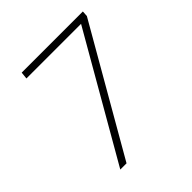

<svg xmlns="http://www.w3.org/2000/svg" viewBox="-190 -842 979 979"><g transform="rotate(-45 300.0 -352.5)"><path d="M112 -667 116 -705H557L555 -674L167 0H122L506 -667Z"/></g></svg>

Font: Iunito ExtraLight
Style: Italic
Weight: 200
Italic angle: -4.541°
Designer: Vernon Adams
Foundry: Vernon Adams
Version: Version 2.001;November 30, 2019;FontCreator 12.0.0.2547 64-b